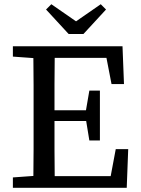

<svg xmlns="http://www.w3.org/2000/svg" viewBox="-20 -889 666 909"><path d="M223 -869 340 -788 457 -869 482 -844 375 -728H305L198 -844ZM41 -621V-670H560L567 -491H508L484 -615H239Q238 -552 238 -489Q238 -426 238 -367H387L403 -460H453V-224H403L388 -316H238Q238 -244 238 -180.5Q238 -117 239 -55H504L528 -183H587L580 0H41V-49L138 -56Q139 -119 139 -183Q139 -247 139 -311V-359Q139 -423 139 -486.5Q139 -550 138 -614Z"/></svg>

Font: Source Serif 4 SmText
Style: Regular
Weight: 400
Designer: Frank Grießhammer
Foundry: Adobe
Version: Version 4.005;hotconv 1.1.0;makeotfexe 2.6.0